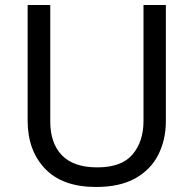

<svg xmlns="http://www.w3.org/2000/svg" viewBox="-20 -734 771 764"><path d="M640 -252Q640 -178 610 -118.5Q580 -59 518.5 -24.5Q457 10 362 10Q229 10 159.5 -62.5Q90 -135 90 -254V-714H180V-251Q180 -164 226.5 -116Q273 -68 367 -68Q464 -68 507.5 -119.5Q551 -171 551 -252V-714H640Z"/></svg>

Font: Noto Sans Khudawadi
Style: Regular
Weight: 400
Designer: Monotype Design Team
Foundry: Monotype Imaging Inc.
Version: Version 2.003; ttfautohint (v1.8.4.7-5d5b)